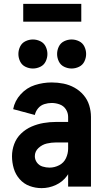

<svg xmlns="http://www.w3.org/2000/svg" viewBox="-20 -964 540 992"><path d="M150 -610Q130 -610 111.5 -619Q93 -628 84 -646.5Q75 -665 75 -685Q75 -705 84 -723.5Q93 -742 111.5 -751Q130 -760 150 -760Q170 -760 188.5 -751Q207 -742 216 -723.5Q225 -705 225 -685Q225 -665 216 -646.5Q207 -628 188.5 -619Q170 -610 150 -610ZM350 -610Q330 -610 311.5 -619Q293 -628 284 -646.5Q275 -665 275 -685Q275 -705 284 -723.5Q293 -742 311.5 -751Q330 -760 350 -760Q370 -760 388.5 -751Q407 -742 416 -723.5Q425 -705 425 -685Q425 -665 416 -646.5Q407 -628 388.5 -619Q370 -610 350 -610ZM195 8Q163 8 133 -3Q103 -14 81.5 -38.5Q60 -63 51 -94Q42 -125 42 -157Q42 -189 53.5 -220Q65 -251 89 -274Q113 -297 143 -310Q173 -323 205 -328.5Q237 -334 270 -334H332V-360Q332 -381 320.5 -399Q309 -417 288.5 -424.5Q268 -432 247 -432Q228 -432 209 -426Q190 -420 177 -404.5Q164 -389 160 -370L48 -400Q56 -443 87 -477Q118 -511 160.5 -524.5Q203 -538 247 -538Q278 -538 308 -532Q338 -526 365 -511Q392 -496 412 -472.5Q432 -449 441 -419.5Q450 -390 450 -360V0H332V-64L326 -55Q303 -24 268 -8Q233 8 195 8ZM236 -98Q262 -98 286 -110.5Q310 -123 321 -147Q332 -171 332 -196V-228H270Q246 -228 222 -222.5Q198 -217 179 -199.5Q160 -182 160 -157Q160 -139 171 -124Q182 -109 200 -103.5Q218 -98 236 -98ZM100 -852V-944H400V-852Z"/></svg>

Font: Iosevka SS01
Style: Bold
Weight: 700
Monospace: yes
Designer: Belleve Invis
Foundry: Belleve Invis
Version: 2.3.3; ttfautohint (v1.8.3)